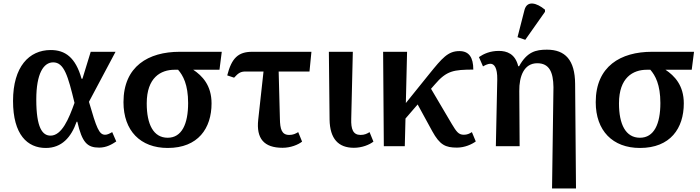

<svg xmlns="http://www.w3.org/2000/svg" viewBox="-20 -830 3976 1090"><path d="M240 10C330 10 384 -50 415 -139H419C446 -21 475 8 543 8C585 8 616 -11 640 -27L617 -80C601 -71 589 -65 577 -65C542 -65 528 -104 485 -252L636 -536H495L448 -383H443C409 -505 349 -546 268 -546C145 -546 54 -451 54 -257C54 -65 136 10 240 10ZM267 -60C221 -60 186 -104 186 -265C186 -414 228 -476 282 -476C344 -476 366 -399 403 -246C371 -156 331 -60 267 -60Z M932 10C1105 10 1181 -102 1181 -243C1181 -346 1128 -400 1077 -434H1226L1239 -536H1000C823 -536 681 -454 681 -250C681 -88 777 10 932 10ZM932 -48C851 -48 813 -124 813 -243C813 -390 893 -434 971 -434H991C1019 -402 1048 -350 1048 -245C1048 -126 1012 -48 932 -48Z M1584 9C1630 9 1672 -8 1695 -26L1673 -80C1658 -71 1644 -64 1622 -64C1579 -64 1570 -97 1569 -156L1562 -424H1737L1748 -536H1412C1332 -536 1295 -500 1270 -402L1309 -389C1334 -417 1348 -424 1374 -424H1476L1446 -151C1434 -43 1479 9 1584 9Z M1989 9C2035 9 2077 -8 2100 -26L2078 -80C2064 -71 2049 -64 2027 -64C1984 -64 1972 -97 1974 -156L1983 -536H1847L1851 -151C1853 -42 1901 9 1989 9Z M2159 0H2278L2282 -157L2351 -237L2434 -85C2477 -7 2509 8 2574 8C2619 8 2659 -11 2681 -27L2659 -80C2645 -71 2632 -65 2613 -65C2583 -65 2571 -83 2545 -126L2427 -326L2448 -350C2516 -430 2556 -434 2667 -435C2667 -505 2642 -540 2588 -540C2523 -540 2490 -500 2417 -410L2284 -245L2291 -536H2155Z M2962 -604 3074 -763V-775C3026 -815 2973 -828 2958 -775L2918 -619ZM3114 240H3250L3245 -354C3244 -489 3189 -548 3085 -548C3022 -548 2972 -536 2927 -454H2922C2905 -525 2857 -541 2812 -541C2763 -541 2727 -525 2699 -506L2722 -453C2737 -462 2752 -468 2764 -468C2785 -468 2804 -447 2803 -379L2795 0H2930L2928 -313C2927 -397 2955 -471 3030 -471C3098 -471 3121 -421 3122 -335Z M3613 10C3786 10 3862 -102 3862 -243C3862 -346 3809 -400 3758 -434H3907L3920 -536H3681C3504 -536 3362 -454 3362 -250C3362 -88 3458 10 3613 10ZM3613 -48C3532 -48 3494 -124 3494 -243C3494 -390 3574 -434 3652 -434H3672C3700 -402 3729 -350 3729 -245C3729 -126 3693 -48 3613 -48Z"/></svg>

Font: Noto Serif SemiBold
Style: Regular
Weight: 600
Designer: Monotype Design Team
Foundry: Monotype Imaging Inc.
Version: Version 2.013